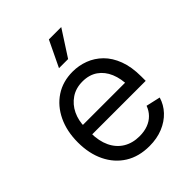

<svg xmlns="http://www.w3.org/2000/svg" viewBox="-215 -873 1003 1003"><g transform="rotate(-45 286.5 -371.0)"><path d="M299.8 11.7Q221.7 11.7 165.5 -23.4Q109.4 -58.6 78.9 -121.3Q48.3 -184.1 48.3 -266.6Q48.3 -349.1 78.6 -412.6Q108.9 -476.1 163.3 -512Q217.8 -547.9 290.5 -547.9Q335.9 -547.9 378.2 -532Q420.4 -516.1 453.9 -483.2Q487.3 -450.2 506.8 -398.7Q526.4 -347.2 526.4 -275.9V-243.7H101.1V-313H481.9L444.3 -287.6Q444.3 -342.3 426.5 -384.8Q408.7 -427.2 374.3 -451.2Q339.8 -475.1 290.5 -475.1Q241.2 -475.1 205.3 -450.7Q169.4 -426.3 150.1 -386Q130.9 -345.7 130.9 -297.4V-254.4Q130.9 -194.3 151.6 -150.9Q172.4 -107.4 210.4 -84.5Q248.5 -61.5 299.8 -61.5Q334.5 -61.5 361.8 -71.8Q389.2 -82 408.4 -101.6Q427.7 -121.1 437.5 -148.4L516.6 -130.4Q504.4 -88.9 474.4 -56.9Q444.3 -24.9 399.9 -6.6Q355.5 11.7 299.8 11.7ZM252.9 -610.8 321.8 -754.4H413.1L320.3 -610.8Z"/></g></svg>

Font: V-Inter
Style: Regular-375
Weight: 375
Designer: Rasmus Andersson
Foundry: rsms
Version: Version 4.000;git-4146feb